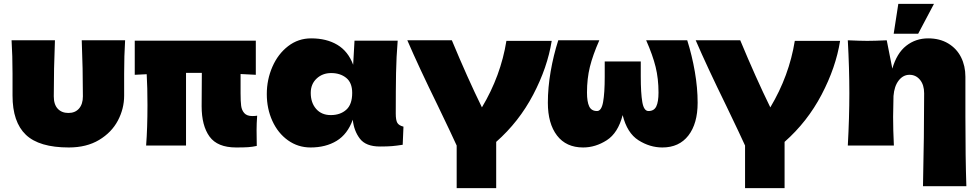

<svg xmlns="http://www.w3.org/2000/svg" viewBox="-20 -755 5073 996"><path d="M629 -546Q624 -466 624 -373V-259Q624 -191 591.5 -129.5Q559 -68 494 -29Q429 10 337 10Q183 10 114 -56Q45 -122 45 -259V-373Q45 -466 40 -546H265Q259 -399 259 -255Q259 -213 279.5 -191Q300 -169 335 -169Q370 -169 390 -192Q410 -215 410 -255Q410 -399 404 -546Z M1311 -80 1312 2Q1289 7 1267 8.5Q1245 10 1205 10Q1108 10 1067 -46.5Q1026 -103 1026 -204L1027 -377H945V0H738Q745 -91 745 -210Q745 -302 741 -370L679 -367V-544H1307V-367Q1280 -369 1228 -371V-270Q1228 -229 1231 -206Q1234 -183 1247.5 -168Q1261 -153 1289 -153Q1305 -153 1314 -155Q1311 -113 1311 -80Z M2073 -98 2069 -4Q2037 1 2013.5 3Q1990 5 1951 5Q1878 5 1847 -35.5Q1816 -76 1810 -134Q1783 -59 1726.5 -24.5Q1670 10 1591 10Q1526 10 1474 -27Q1422 -64 1393 -127.5Q1364 -191 1364 -267Q1364 -342 1393 -408.5Q1422 -475 1474.5 -515.5Q1527 -556 1594 -556Q1674 -556 1730 -522.5Q1786 -489 1812 -419L1819 -544H2043Q2036 -460 2034.5 -376Q2033 -292 2033 -166Q2033 -132 2041 -118Q2049 -104 2073 -98ZM1807 -273Q1807 -326 1776 -351Q1745 -376 1698 -376Q1653 -376 1622.5 -347.5Q1592 -319 1592 -273Q1592 -222 1620 -190Q1648 -158 1696 -158Q1745 -158 1776 -185.5Q1807 -213 1807 -273Z M2842 -543Q2820 -405 2746 -264Q2672 -123 2554 -19V221H2349V0Q2328 -47 2252 -205Q2152 -409 2093 -546H2324Q2405 -351 2480 -198Q2578 -362 2607 -543Z M3545 -546Q3570 -467 3584.5 -383Q3599 -299 3599 -222Q3599 -114 3551 -52Q3503 10 3416 10Q3351 10 3292 -27.5Q3233 -65 3210 -158Q3186 -65 3127.5 -27.5Q3069 10 3005 10Q2917 10 2869.5 -52Q2822 -114 2822 -222Q2822 -300 2836.5 -384Q2851 -468 2876 -546H3089Q3055 -469 3040 -408Q3025 -347 3025 -275Q3025 -227 3036.5 -203Q3048 -179 3077 -179Q3100 -179 3108.5 -225.5Q3117 -272 3117 -357V-436H3304V-359Q3304 -272 3312 -225.5Q3320 -179 3344 -179Q3373 -179 3384.5 -203Q3396 -227 3396 -275Q3396 -347 3381 -408Q3366 -469 3332 -546Z M4338 -543Q4316 -405 4242 -264Q4168 -123 4050 -19V221H3845V0Q3824 -47 3748 -205Q3648 -409 3589 -546H3820Q3901 -351 3976 -198Q4074 -362 4103 -543Z M4768 211Q4774 -56 4774 -271Q4774 -315 4752.5 -341Q4731 -367 4698 -367Q4665 -367 4642 -337.5Q4619 -308 4615 -257Q4613 -181 4613 -149Q4613 -81 4617 0H4378Q4386 -144 4386 -272Q4386 -400 4378 -546Q4444 -543 4479 -543Q4516 -543 4580 -546L4609 -399Q4632 -479 4681 -517.5Q4730 -556 4795 -556Q4855 -556 4899 -529.5Q4943 -503 4965.5 -458Q4988 -413 4988 -357V-151Q4988 65 4993 211ZM4743 -580H4616L4640 -735H4825Z"/></svg>

Font: Dela Gothic One
Style: Regular
Weight: 400
Designer: aratakana
Foundry: aratakana
Version: Version 1.004